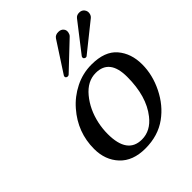

<svg xmlns="http://www.w3.org/2000/svg" viewBox="-189 -763 883 883"><g transform="rotate(-45 253.0 -321.5)"><path d="M500 -610.8Q497.6 -598.6 488.8 -591.8L351.6 -481.9Q349.1 -480 345.2 -480Q340.8 -480 336.7 -483.6Q332.5 -487.3 334 -493.2Q334.5 -496.1 335.4 -497.1L443.4 -636.2Q452.6 -648.4 469.7 -647.9Q485.4 -647.9 494.1 -636.5Q502.9 -625 500 -610.8ZM369.1 -617.2Q367.2 -607.4 360.8 -601.1L232.9 -480Q229.5 -477.1 224.4 -477.1Q219.2 -477.1 215.6 -480.7Q211.9 -484.4 213.4 -490.2Q213.9 -492.2 214.8 -493.2L309.6 -639.2Q318.8 -653.3 338.9 -652.8Q354.5 -652.8 363.5 -642.6Q372.6 -632.3 369.1 -617.2ZM146 -346.2Q182.1 -388.2 232.7 -413.6Q283.2 -439 340.3 -439Q426.3 -439 466.1 -392.3Q505.9 -345.7 505.9 -274.4Q505.9 -206.1 472.9 -139.6Q439.9 -73.2 384.8 -33.2Q325.7 9.8 242.7 9.8Q161.6 9.8 117.9 -37.1Q74.2 -84 74.2 -155.8Q74.2 -263.7 146 -346.2ZM326.7 -397.9Q272.5 -397.9 231 -347.9Q189.5 -297.9 174.3 -228Q167 -193.8 167 -160.2Q167 -30.8 260.7 -30.8Q317.4 -30.8 358.4 -83Q416.5 -156.2 416.5 -282.7Q416.5 -397.9 326.7 -397.9Z"/></g></svg>

Font: Linux Biolinum O
Style: Italic
Weight: 400
Italic angle: -12°
Designer: Philipp H. Poll
Foundry: Philipp H. Poll
Version: Version 1.1.3